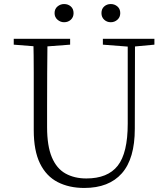

<svg xmlns="http://www.w3.org/2000/svg" viewBox="-20 -915 828 950"><path d="M297 -805Q279 -805 264.5 -817.5Q250 -830 250 -850Q250 -871 264.5 -883Q279 -895 297 -895Q317 -895 330.5 -883Q344 -871 344 -850Q344 -830 330.5 -817.5Q317 -805 297 -805ZM528 -805Q509 -805 495.5 -817.5Q482 -830 482 -850Q482 -871 495.5 -883Q509 -895 528 -895Q547 -895 561 -883Q575 -871 575 -850Q575 -830 561 -817.5Q547 -805 528 -805ZM397 15Q322 15 265.5 -14Q209 -43 178 -106Q147 -169 147 -271V-387Q147 -472 147 -556Q147 -640 145 -723H215Q214 -641 213.5 -557Q213 -473 213 -387V-286Q213 -193 236.5 -137Q260 -81 304 -56.5Q348 -32 407 -32Q513 -32 562.5 -95Q612 -158 612 -303V-723H648L647 -278Q647 -130 583 -57.5Q519 15 397 15ZM48 -694V-723H327V-694L194 -684H175ZM489 -694V-723H744V-694L636 -684H618Z"/></svg>

Font: Noto Serif TC
Style: Regular
Weight: 200
Designer: Ryoko NISHIZUKA 西塚涼子 (kana & ideographs); Frank Grießhammer (Latin, Greek & Cyrillic); Wenlong ZHANG 张文龙 (bopomofo); San
Foundry: Adobe
Version: Version 2.001;hotconv 1.1.0;makeotfexe 2.6.0